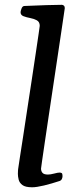

<svg xmlns="http://www.w3.org/2000/svg" viewBox="-20 -776 325 802"><path d="M55.7 -69.3Q57.1 -79.6 62.7 -116.2Q68.4 -152.8 76.7 -206.5Q85 -260.3 94.2 -321.8Q103.5 -383.3 112.8 -443.6Q122.1 -503.9 129.4 -554Q136.7 -604 141.4 -635Q146 -666 146 -668Q146 -684.6 133.8 -691.2Q121.6 -697.8 106 -700.7Q90.3 -703.6 78.1 -708.3Q65.9 -712.9 65.9 -725.1Q65.9 -729.5 69.8 -740Q73.7 -750.5 81.5 -751Q130.9 -753.4 174.1 -754.6Q217.3 -755.9 238.3 -755.9Q242.2 -755.9 246.3 -752.9Q250.5 -750 250.5 -741.2Q250.5 -740.7 246.3 -712.4Q242.2 -684.1 235.1 -636.7Q228 -589.4 219.2 -530.3Q210.4 -471.2 200.9 -408.2Q191.4 -345.2 182.6 -285.9Q173.8 -226.6 166.7 -178.7Q159.7 -130.9 155.5 -102.1Q151.4 -73.2 151.4 -71.8Q151.4 -61 157.5 -54Q163.6 -46.9 180.2 -46.9Q190.4 -46.9 206.1 -51Q221.7 -55.2 229 -55.2Q233.4 -55.2 237.3 -53.2Q241.2 -51.3 241.2 -40.5Q241.2 -34.7 238.5 -28.6Q235.8 -22.5 229 -20Q195.3 -8.8 163.8 -1.2Q132.3 6.3 114.3 6.3Q85.9 6.3 73.5 -3.2Q61 -12.7 57.9 -25.9Q54.7 -39.1 54.7 -49.8Q54.7 -58.1 55.2 -63.7Q55.7 -69.3 55.7 -69.3Z"/></svg>

Font: Gelasio
Style: Italic
Weight: 400
Italic angle: -8.5°
Designer: Eben Sorkin
Foundry: Eben Sorkin
Version: Version 1.008